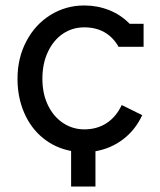

<svg xmlns="http://www.w3.org/2000/svg" viewBox="-20 -542 585 702"><path d="M413 -372Q372 -442 288 -442Q245 -442 210.5 -419Q176 -396 155.5 -353Q135 -310 135 -254Q135 -199 155.5 -157Q176 -115 211 -92Q246 -69 288 -69Q335 -69 370 -92Q405 -115 425 -158L500 -121Q475 -67 430.5 -33Q386 1 329 11V140H240V10Q182 -1 137.5 -37Q93 -73 68.5 -129.5Q44 -186 44 -254Q44 -330 76.5 -391.5Q109 -453 165 -487.5Q221 -522 288 -522Q336 -522 379 -505Q422 -488 454 -455H505V-371H416L414 -370Q414 -370 414 -370.5Q414 -371 413 -371Z"/></svg>

Font: Arvo
Style: Regular
Weight: 400
Designer: Anton Koovit (Cyrillic Expansion: Cyreal)
Foundry: Anton Koovit, Yassin Baggar
Version: Version 3.000